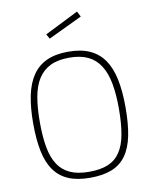

<svg xmlns="http://www.w3.org/2000/svg" viewBox="-99 -995 854 1077"><g transform="rotate(-10 328.0 -456.5)"><path d="M327 -25Q392 -25 435 -43Q478 -61 504 -100Q530 -139 541 -200Q552 -261 552 -347Q552 -428 540.5 -489.5Q529 -551 502.5 -592.5Q476 -634 433 -654.5Q390 -675 327 -675Q263 -675 220 -654.5Q177 -634 150.5 -593Q124 -552 113 -490.5Q102 -429 102 -347Q102 -264 113 -203.5Q124 -143 150 -103.5Q176 -64 219 -44.5Q262 -25 327 -25ZM327 9Q253 9 203 -12.5Q153 -34 122 -78Q91 -122 77.5 -189Q64 -256 64 -347Q64 -436 78 -504Q92 -572 123 -617.5Q154 -663 204 -686Q254 -709 327 -709Q400 -709 450 -686Q500 -663 531 -618Q562 -573 576 -505Q590 -437 590 -347Q590 -252 576.5 -185Q563 -118 532 -74.5Q501 -31 450.5 -11Q400 9 327 9ZM415 -922 431 -891 238 -799 223 -826Z"/></g></svg>

Font: Panefresco 1wt
Style: Regular
Weight: 250
Version: Version 1.000